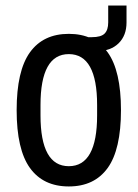

<svg xmlns="http://www.w3.org/2000/svg" viewBox="-20 -660 496 692"><path d="M228 12Q136 12 88 -54.5Q40 -121 40 -263Q40 -405 88 -471.5Q136 -538 228 -538Q320 -538 368 -471.5Q416 -405 416 -263Q416 -121 368 -54.5Q320 12 228 12ZM228 -61Q279 -61 304.5 -107Q330 -153 330 -244V-282Q330 -373 304.5 -419Q279 -465 228 -465Q177 -465 151.5 -419Q126 -373 126 -282V-244Q126 -153 151.5 -107Q177 -61 228 -61ZM256 -476V-526H311Q344 -526 357 -539Q370 -552 370 -579V-640H436V-579Q436 -532 407.5 -504Q379 -476 331 -476Z"/></svg>

Font: Archivo Narrow
Style: Regular
Weight: 400
Designer: Hector Gatti
Foundry: Omnibus-Type
Version: Version 3.002